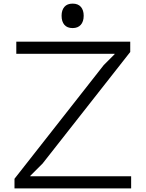

<svg xmlns="http://www.w3.org/2000/svg" viewBox="-20 -1040 804 1060"><path d="M704 -67V0H60V-53L553 -681L613 -741V-743H70V-810H699V-753L215 -137L147 -69V-67ZM442 -953Q442 -921 426 -903Q410 -885 381 -885Q351 -885 335.5 -903Q320 -921 320 -953Q320 -984 335.5 -1002Q351 -1020 381 -1020Q411 -1020 426.5 -1002Q442 -984 442 -953Z"/></svg>

Font: Sinkin Sans 300 Light
Style: Regular
Weight: 300
Designer: Keith Bates
Foundry: K-Type
Version: Sinkin Sans (version 1.0)  by Keith Bates   •   © 2014   www